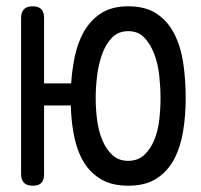

<svg xmlns="http://www.w3.org/2000/svg" viewBox="-20 -580 640 610"><path d="M120 -524V-315H206Q208 -346 213 -376Q221 -429 241.5 -470Q262 -511 297.5 -535.5Q333 -560 387 -560Q443 -560 478.5 -536Q514 -512 534.5 -471Q555 -430 562.5 -377.5Q570 -325 570 -268Q570 -212 561.5 -161.5Q553 -111 532.5 -73Q512 -35 477 -12.5Q442 10 387.5 10Q333 10 297.5 -12.5Q262 -35 241.5 -73Q221 -111 213 -161Q206 -201 205 -245H120V-26Q120 -8 111.5 1Q103 10 84 10Q65 10 56 0.5Q47 -9 47 -27V-523Q47 -541 56 -550.5Q65 -560 83.5 -560Q102 -560 111 -551Q120 -542 120 -524ZM387 -69Q418 -69 438 -87.5Q458 -106 470 -135Q482 -164 486 -199Q490 -234 490 -268Q490 -302 486 -339.5Q482 -377 470 -408.5Q458 -440 438.5 -460.5Q419 -481 387.5 -481Q356 -481 336 -460.5Q316 -440 304.5 -408Q293 -376 288.5 -339Q284 -302 284 -268Q284 -234 288.5 -199Q293 -164 305 -135Q317 -106 337 -87.5Q357 -69 387 -69Z"/></svg>

Font: Maple Mono Normal NL Light
Style: Regular
Weight: 300
Monospace: yes
Designer: subframe7536
Version: Version 7.000